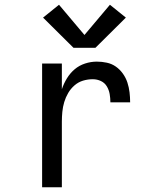

<svg xmlns="http://www.w3.org/2000/svg" viewBox="-20 -787 640 807"><path d="M157 0V-520H240V-412Q248 -436 261.5 -458Q275 -480 294 -496Q313 -512 337.5 -520Q362 -528 387 -528Q408 -528 429 -523.5Q450 -519 467 -507Q484 -495 496.5 -477.5Q509 -460 515.5 -440Q522 -420 524.5 -399Q527 -378 527 -357H444Q444 -374 441 -391.5Q438 -409 429 -424Q420 -439 404 -446.5Q388 -454 370 -454Q349 -454 329 -448Q309 -442 293 -428Q277 -414 266.5 -396Q256 -378 250 -358Q244 -338 242 -317Q240 -296 240 -276V0ZM381 -586H289L161 -713L228 -767L335 -640L442 -767L509 -713Z"/></svg>

Font: Bmono
Style: Regular
Weight: 400
Monospace: yes
Designer: Belleve Invis
Foundry: Belleve Invis
Version: Version 11.2.2; ttfautohint (v1.8.2)